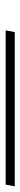

<svg xmlns="http://www.w3.org/2000/svg" viewBox="190 -150 72 676"><g transform="rotate(-90 226.0 188.0)"><path d="M457 172 451 204H-92L-86 172Z"/></g></svg>

Font: Gontserrat ExtraLight
Style: Italic
Weight: 275
Italic angle: -11.3°
Designer: Julieta Ulanovsky
Foundry: Julieta Ulanovsky
Version: Version 6.001